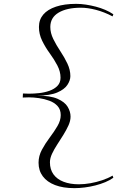

<svg xmlns="http://www.w3.org/2000/svg" viewBox="-20 -836 679 996"><path d="M375 -816Q400 -816 426 -812Q452 -808 477 -801.5Q502 -795 525.5 -785Q549 -775 568 -762L564 -751Q520 -774 477.5 -785Q435 -796 400 -796Q327 -796 284 -770.5Q241 -745 241 -696Q241 -665 256.5 -633.5Q272 -602 293 -570.5Q314 -539 329.5 -506.5Q345 -474 345 -441Q345 -419 329.5 -395.5Q314 -372 276.5 -356Q239 -340 172 -340Q241 -340 278.5 -323.5Q316 -307 331 -282Q346 -257 346 -231Q346 -209 335 -185Q324 -161 308.5 -136Q293 -111 277 -86.5Q261 -62 250 -38.5Q239 -15 239 6Q239 43 257.5 68.5Q276 94 310 107Q344 120 389 120Q418 120 449 114.5Q480 109 510 99Q540 89 564 75L568 86Q550 99 526 109Q502 119 474.5 126Q447 133 419 136.5Q391 140 366 140Q307 140 265.5 124Q224 108 202 78.5Q180 49 180 8Q180 -27 197.5 -59.5Q215 -92 238 -122.5Q261 -153 278 -182Q295 -211 295 -239Q295 -268 278.5 -286Q262 -304 236 -313.5Q210 -323 182 -327Q154 -331 130 -331L98 -330L99 -351L130 -350Q155 -350 183 -353Q211 -356 236.5 -365Q262 -374 278 -390.5Q294 -407 294 -433Q294 -465 277.5 -496.5Q261 -528 238 -559.5Q215 -591 198.5 -625Q182 -659 182 -696Q182 -734 204.5 -760.5Q227 -787 270.5 -801.5Q314 -816 375 -816Z"/></svg>

Font: Kalnia SemiExpanded ExtraLight
Style: Regular
Weight: 250
Width: 6
Designer: Frida Medrano
Foundry: Frida Medrano
Version: Version 1.105